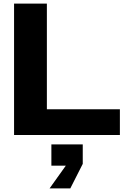

<svg xmlns="http://www.w3.org/2000/svg" viewBox="-20 -749 716 1065"><path d="M58 0V-729H240V-143H645V0ZM255 296 345 170H265V52H439V160L370 296Z"/></svg>

Font: Hubot Sans SemiExpanded
Style: Bold
Weight: 700
Width: 6
Designer: Deni Anggara
Foundry: GitHub, Inc., Subsidiary of Microsoft Corporation
Version: Version 2.000